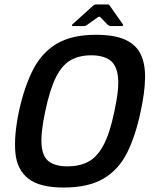

<svg xmlns="http://www.w3.org/2000/svg" viewBox="-20 -833 675 861"><path d="M65 -334Q89 -444 128.5 -521Q168 -598 235.5 -637.5Q303 -677 410 -677Q494 -677 542.5 -654.5Q591 -632 611.5 -588.5Q632 -545 630.5 -481Q629 -417 611 -334Q588 -224 550 -148Q512 -72 444 -32Q376 8 265 8Q158 8 107 -32Q56 -72 49 -148Q42 -224 65 -334ZM183 -334Q162 -236 166.5 -182.5Q171 -129 200.5 -108Q230 -87 283 -87Q336 -87 375.5 -107.5Q415 -128 444 -182Q473 -236 493 -334Q515 -434 509 -488Q503 -542 472.5 -563.5Q442 -585 389 -585Q336 -585 297.5 -563.5Q259 -542 231.5 -488Q204 -434 183 -334ZM306 -716Q303 -716 302.5 -718.5Q302 -721 305 -724L398 -808Q404 -813 409 -813H463Q469 -813 472 -808L531 -724Q533 -721 531.5 -718.5Q530 -716 525 -716H479Q473 -716 470 -717.5Q467 -719 463 -722L430 -756Q426 -760 419 -756L370 -721Q366 -718 363 -717Q360 -716 355 -716Z"/></svg>

Font: Glory Thin SemiBold
Style: Italic
Weight: 600
Italic angle: -12°
Version: Version 1.011